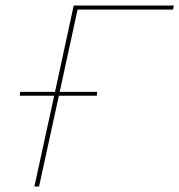

<svg xmlns="http://www.w3.org/2000/svg" viewBox="-20 -678 652 698"><path d="M609 -643H262L197 -344H333L332 -330H194L122 0H105L177 -330H52L53 -344H180L248 -658H612Z"/></svg>

Font: EauTestInfant Thin
Style: Italic
Weight: 250
Italic angle: -12°
Designer: Christian Thalmann (Catharsis Fonts)
Version: Version 0.001;PS 000.001;hotconv 1.0.88;makeotf.lib2.5.64775